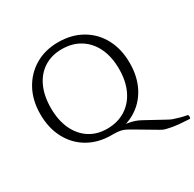

<svg xmlns="http://www.w3.org/2000/svg" viewBox="-194 -957 1367 1350"><g transform="rotate(-30 489.5 -282.0)"><path d="M979 175Q979 183 970 183Q926 181 883 177Q840 173 792 161Q785 159 779 157Q773 155 766 151.5Q759 148 747 141L590 48Q571 37 553.5 27.5Q536 18 514 12.5Q492 7 456 7L516 -16Q552 -14 579.5 -9.5Q607 -5 631.5 3Q656 11 681 25L829 106Q838 111 847 115.5Q856 120 866 124Q890 132 916.5 139.5Q943 147 971 152Q979 154 979 162ZM440 7Q333 7 251.5 -40Q170 -87 124.5 -172.5Q79 -258 79 -370Q79 -482 125 -566.5Q171 -651 252 -699Q333 -747 440 -747Q548 -747 630.5 -699.5Q713 -652 758.5 -567Q804 -482 804 -370Q804 -256 758.5 -171Q713 -86 631 -39.5Q549 7 440 7ZM437 -47Q522 -47 585.5 -87Q649 -127 683.5 -199.5Q718 -272 718 -370Q718 -469 683.5 -541Q649 -613 586 -652.5Q523 -692 437 -692Q354 -692 292.5 -652.5Q231 -613 198 -541Q165 -469 165 -370Q165 -272 198.5 -199.5Q232 -127 293 -87Q354 -47 437 -47Z"/></g></svg>

Font: Hahmlet Light
Style: Regular
Weight: 300
Designer: Minjoo Ham & Mark Frömberg
Foundry: hypertype
Version: Version 1.002